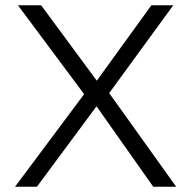

<svg xmlns="http://www.w3.org/2000/svg" viewBox="-20 -708 725 728"><path d="M37 0 299 -351 48 -688H136L347 -402L554 -688H637L394 -355L648 0H561L346 -305L120 0Z"/></svg>

Font: Outfit Light
Style: Regular
Weight: 300
Designer: Rodrigo Fuenzalida
Foundry: fragTYPE
Version: Version 1.100; ttfautohint (v1.8.4.7-5d5b)